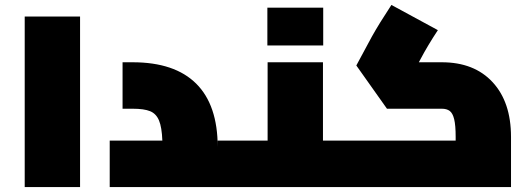

<svg xmlns="http://www.w3.org/2000/svg" viewBox="-20 -757 2148 777"><path d="M80 -690H304V0H80Z M982 -94Q982 -50 977 -25Q972 0 962 0H424V-188H637Q635 -242 623.5 -269.5Q612 -297 587.5 -307Q563 -317 517 -317H476V-505H517Q687 -505 774 -418.5Q861 -332 861 -162V-188H962Q972 -188 977 -163Q982 -138 982 -94Z M1408 -94Q1408 -50 1403 -25Q1398 0 1388 0H962Q952 0 947 -25Q942 -50 942 -94Q942 -138 947 -163Q952 -188 962 -188H1063V-505H1287V-188H1388Q1398 -188 1403 -163Q1408 -138 1408 -94ZM1062 -726H1288V-573H1062Z M2048 -203V0H1388Q1378 0 1373 -25Q1368 -50 1368 -94Q1368 -138 1373 -163Q1378 -188 1388 -188H1824V-203Q1824 -250 1818 -274.5Q1812 -299 1800 -308Q1788 -317 1768 -317H1546L1422 -492L1485 -609Q1514 -661 1564 -737L1752 -635Q1711 -573 1682 -518L1675 -505H1768Q1899 -505 1973.5 -424.5Q2048 -344 2048 -203Z"/></svg>

Font: Cairo Black
Style: Regular
Weight: 900
Designer: Mohamed Gaber, Accademia di Belle Arti di Urbino and others
Foundry: Kief Type Foundry, Accademia di Belle Arti di Urbino and others
Version: Version 3.011